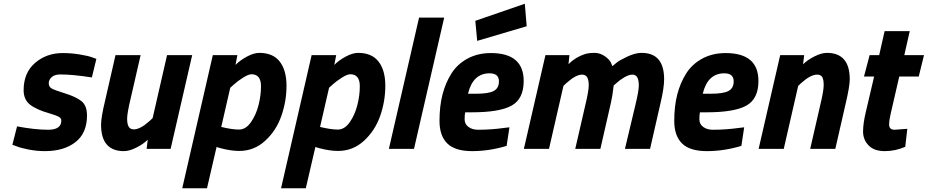

<svg xmlns="http://www.w3.org/2000/svg" viewBox="-20 -794 4948 1024"><path d="M302 -397Q272 -397 256 -383Q240 -369 240 -350.5Q240 -332 254 -323Q268 -314 326.5 -296Q385 -278 414.5 -254.5Q444 -231 444 -178Q444 -84 382.5 -36Q321 12 219 12Q176 12 132.5 3.5Q89 -5 68 -14L46 -22L71 -120Q167 -102 237 -102Q307 -102 307 -151Q307 -164 293 -171.5Q279 -179 245 -189Q174 -209 140 -236Q106 -263 106 -313Q106 -406 167 -458.5Q228 -511 314 -511Q361 -511 406 -503.5Q451 -496 472 -488L494 -480L470 -381Q367 -397 302 -397Z M641 12Q519 12 519 -129Q519 -168 540 -255L596 -500H730L676 -265Q658 -190 658 -161Q658 -132 666.5 -118Q675 -104 694 -104Q728 -104 778 -149L794 -164L871 -500H1005L890 0H762L768 -49Q745 -26 707.5 -7Q670 12 641 12Z M1363 -512Q1436 -512 1472 -465.5Q1508 -419 1508 -336.5Q1508 -254 1480.5 -175.5Q1453 -97 1394 -43Q1335 11 1256 11Q1211 11 1155 -4L1135 -10L1084 210H952L1115 -500H1246L1236 -448Q1261 -473 1297.5 -492.5Q1334 -512 1363 -512ZM1321 -398Q1305 -398 1276.5 -380Q1248 -362 1228 -344L1208 -326L1160 -117Q1218 -103 1254.5 -103Q1291 -103 1318.5 -142.5Q1346 -182 1359 -234Q1372 -286 1372 -334Q1372 -398 1321 -398Z M1890 -512Q1963 -512 1999 -465.5Q2035 -419 2035 -336.5Q2035 -254 2007.5 -175.5Q1980 -97 1921 -43Q1862 11 1783 11Q1738 11 1682 -4L1662 -10L1611 210H1479L1642 -500H1773L1763 -448Q1788 -473 1824.5 -492.5Q1861 -512 1890 -512ZM1848 -398Q1832 -398 1803.5 -380Q1775 -362 1755 -344L1735 -326L1687 -117Q1745 -103 1781.5 -103Q1818 -103 1845.5 -142.5Q1873 -182 1886 -234Q1899 -286 1899 -334Q1899 -398 1848 -398Z M2054 0 2215 -700H2349L2188 0Z M2530 -102Q2599 -102 2671 -112L2697 -115L2682 -16Q2589 12 2498 12Q2407 12 2365.5 -29Q2324 -70 2324 -149Q2324 -228 2340 -290Q2356 -352 2387.5 -402Q2419 -452 2473.5 -481.5Q2528 -511 2598 -511Q2773 -511 2773 -362Q2773 -267 2709 -231Q2645 -195 2496 -195H2461Q2458 -183 2458 -157.5Q2458 -132 2478.5 -117Q2499 -102 2530 -102ZM2517 -294Q2586 -294 2613.5 -309Q2641 -324 2641 -360Q2641 -403 2591 -403Q2502 -403 2476 -294ZM2525 -576 2515 -683 2779 -774 2789 -654Z M3102 -235Q3120 -310 3120 -339Q3120 -368 3111.5 -382Q3103 -396 3084 -396Q3051 -396 3001 -351L2985 -336L2908 0H2774L2889 -500H3017L3012 -452Q3050 -490 3101 -506Q3122 -512 3151 -512Q3180 -512 3206 -494Q3232 -476 3239 -458L3246 -441Q3255 -449 3270 -461Q3285 -473 3326.5 -492.5Q3368 -512 3402 -512Q3522 -512 3522 -371Q3522 -326 3503 -245L3447 0H3313L3369 -235Q3387 -310 3387 -338Q3387 -366 3379 -381Q3371 -396 3352.5 -396Q3334 -396 3309.5 -381.5Q3285 -367 3269 -352L3253 -338Q3246 -278 3238 -245L3182 0H3048Z M3782 -102Q3851 -102 3923 -112L3949 -115L3934 -16Q3841 12 3750 12Q3659 12 3617.5 -29Q3576 -70 3576 -149Q3576 -228 3592 -290Q3608 -352 3639.5 -402Q3671 -452 3725.5 -481.5Q3780 -511 3850 -511Q4025 -511 4025 -362Q4025 -267 3961 -231Q3897 -195 3748 -195H3713Q3710 -183 3710 -157.5Q3710 -132 3730.5 -117Q3751 -102 3782 -102ZM3769 -294Q3838 -294 3865.5 -309Q3893 -324 3893 -360Q3893 -403 3843 -403Q3754 -403 3728 -294Z M4390 -512Q4512 -512 4512 -371Q4512 -335 4491 -245L4435 0H4301L4355 -235Q4373 -310 4373 -339.5Q4373 -369 4365.5 -382.5Q4358 -396 4338 -396Q4303 -396 4253 -351L4237 -336L4160 0H4026L4141 -500H4269L4263 -451Q4286 -474 4323.5 -493Q4361 -512 4390 -512Z M4722 -130Q4722 -102 4751 -102L4819 -107L4808 -11Q4755 12 4698.5 12Q4642 12 4612.5 -18.5Q4583 -49 4583 -92.5Q4583 -136 4598 -198L4642 -386H4588L4618 -500H4669L4698 -628H4832L4803 -500H4908L4880 -386H4776L4730 -186Q4722 -152 4722 -130Z"/></svg>

Font: Titillium Web
Style: Bold Italic
Weight: 700
Italic angle: -13°
Version: Version 1.001;PS 57.000;hotconv 1.0.70;makeotf.lib2.5.55311